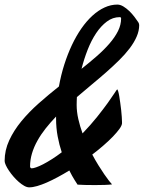

<svg xmlns="http://www.w3.org/2000/svg" viewBox="-40 -762 651 829"><path d="M557.1 -666Q558.6 -663.1 559.8 -660.2Q561 -657.2 561 -653.8Q561 -628.9 550 -603.8Q539.1 -578.6 519.8 -553.2Q500.5 -527.8 474.6 -502.2Q448.7 -476.6 418.7 -450.2Q388.7 -423.8 356.2 -397Q323.7 -370.1 292 -342.8Q291.5 -334 291.3 -325.4Q291 -316.9 291 -309.1Q291 -279.3 298.1 -248Q305.2 -216.8 316.4 -186Q351.6 -222.7 378.9 -256.8Q406.2 -291 425.3 -317.6Q444.3 -344.2 454.6 -360.1Q464.8 -376 465.8 -376Q467.8 -376 470.2 -367.9Q472.7 -359.9 474.9 -346.9Q477.1 -334 479.2 -318.1Q481.4 -302.2 483.2 -286.6Q484.9 -271 485.8 -257.3Q486.8 -243.7 486.8 -235.8V-229Q485.8 -219.2 475.3 -204.8Q464.8 -190.4 447.8 -172.6Q430.7 -154.8 407.7 -134.8Q384.8 -114.7 358.4 -94.7Q371.6 -69.8 385 -48.3Q398.4 -26.9 409.9 -10Q421.4 6.8 430.4 18.3Q439.5 29.8 443.8 34.2Q433.1 35.6 412.8 36.4Q392.6 37.1 370.4 37.1Q348.1 37.1 327.4 36.6Q306.6 36.1 294.9 35.2Q292.5 31.2 282.2 15.4Q272 -0.5 259.3 -25.9Q233.9 -10.3 209.2 2.9Q184.6 16.1 162.4 25.9Q140.1 35.6 120.6 41.3Q101.1 46.9 85.9 46.9Q76.2 46.9 64.5 40.3Q52.7 33.7 41 23.4Q29.3 13.2 18.3 0.5Q7.3 -12.2 -1.2 -24.9Q-9.8 -37.6 -14.9 -48.8Q-20 -60.1 -20 -66.9Q-20 -113.3 -0.2 -156Q19.5 -198.7 52.2 -238.5Q85 -278.3 127.2 -315.7Q169.4 -353 214.4 -388.7Q223.1 -437.5 237.5 -482.9Q252 -528.3 270.5 -567.6Q289.1 -606.9 311.5 -639.2Q334 -671.4 359.1 -694.3Q384.3 -717.3 411.4 -729.7Q438.5 -742.2 466.8 -742.2Q479.5 -742.2 492.7 -734.1Q505.9 -726.1 518.1 -714.4Q530.3 -702.6 540.3 -689.5Q550.3 -676.3 557.1 -666ZM226.6 -104.5Q215.8 -136.7 209 -173.1Q202.1 -209.5 202.1 -250V-258.8Q177.7 -233.4 157.2 -207.5Q136.7 -181.6 121.6 -154.5Q106.4 -127.4 98.1 -99.6Q89.8 -71.8 89.8 -43Q89.8 -40.5 91.6 -37.8Q93.3 -35.2 97.2 -35.2Q103.5 -35.2 116.2 -39.6Q128.9 -43.9 146 -52.7Q163.1 -61.5 183.6 -74.5Q204.1 -87.4 226.6 -104.5ZM477.1 -688Q446.8 -688 421.4 -668.9Q396 -649.9 375.2 -618.9Q354.5 -587.9 338.6 -547.6Q322.8 -507.3 312 -464.8Q347.2 -492.7 378.2 -519.8Q409.2 -546.9 432.6 -574Q456.1 -601.1 469.5 -627.9Q482.9 -654.8 482.9 -682.1Q482.9 -688 477.1 -688Z"/></svg>

Font: Yesteryear
Style: Regular
Weight: 400
Designer: Astigmatic (AOETI)
Foundry: Astigmatic (AOETI)
Version: Version 1.000